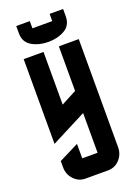

<svg xmlns="http://www.w3.org/2000/svg" viewBox="-163 -935 711 1000"><g transform="rotate(-20 192.5 -435.0)"><path d="M137.7 -830.1H247.6V-870.1H322.3V-830.1Q322.3 -779.8 283.2 -757.3Q244.1 -734.9 192.4 -734.9Q141.1 -734.9 102.1 -757.3Q62.5 -780.3 62.5 -830.1V-870.1H137.7ZM40 -694.8H149.9V-402.8L234.9 -447.8V-694.8H345.2V-95.2Q345.2 -55.7 318.4 -27.3Q292.5 0 254.9 0H129.9Q92.8 0 66.4 -27.8Q40 -55.7 40 -95.2V-129.9L149.9 -185.1V-105H234.9V-325.2L40 -225.1Z"/></g></svg>

Font: Horta
Style: Regular
Weight: 600
Width: 3
Version: Version 0.11